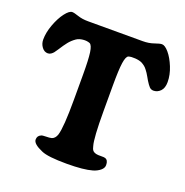

<svg xmlns="http://www.w3.org/2000/svg" viewBox="-131 -844 941 976"><g transform="rotate(20 339.5 -355.5)"><path d="M256.8 -305.7V-440.4Q256.8 -523.4 251.5 -560.5Q246.1 -597.7 232.9 -604Q216.8 -610.4 195.8 -608.2Q174.8 -606 161.1 -596.7Q140.6 -582.5 126.5 -564.7Q112.3 -546.9 94.7 -519Q85.4 -504.9 80.6 -498.8Q75.7 -492.7 67.9 -487.3Q60.1 -481.9 50.8 -481.9Q31.7 -481.9 18.6 -499.5Q5.4 -517.1 5.4 -540Q5.4 -578.1 21.5 -621.6Q37.6 -665 59.3 -693.4Q81.1 -721.7 96.7 -721.7Q107.4 -721.7 131.6 -713.4Q155.8 -705.1 187.5 -705.1H483.4Q516.6 -705.1 543.2 -714.6Q569.8 -724.1 581.5 -724.1Q597.7 -724.1 619.1 -699Q640.6 -673.8 657.2 -632.8Q673.8 -591.8 673.8 -552.7Q673.8 -520 657.7 -503.7Q641.6 -487.3 620.6 -487.3Q607.4 -487.3 598.6 -496.3Q589.8 -505.4 577.1 -525.9Q574.7 -529.8 567.6 -542.5Q560.5 -555.2 556.9 -560.3Q553.2 -565.4 546.6 -574.5Q540 -583.5 532.5 -589.6Q524.9 -595.7 515.1 -601.1Q501 -607.9 478.8 -609.6Q456.5 -611.3 441.9 -606.9Q429.2 -602.1 423.6 -564.5Q418 -526.9 418 -441.9V-304.7Q418 -156.2 429.7 -117.7Q432.6 -103 438.7 -95.7Q444.8 -88.4 456.5 -85.4Q466.8 -83 483.9 -83.5Q501 -84 506.3 -82Q524.4 -76.7 524.4 -49.3Q524.4 -33.2 509 -20.5Q493.7 -7.8 471.2 -1Q424.8 12.7 333 12.7Q231 12.7 196.3 -2.9Q143.1 -25.4 143.1 -49.3Q143.1 -69.8 161.6 -77.6Q168 -81.1 187 -81.1Q206.1 -81.1 217.8 -84Q235.4 -89.8 243.2 -112.8Q256.8 -156.7 256.8 -305.7Z"/></g></svg>

Font: Cooper*
Style: Bold
Weight: 700
Designer: Owen Earl
Foundry: indestructible type*
Version: Version 0.001